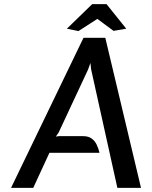

<svg xmlns="http://www.w3.org/2000/svg" viewBox="-20 -910 736 930"><path d="M33.5 0 384.5 -727H490L663 0H548.5L421.5 -573.5L418 -605L406.5 -573L264.5 -269L250.5 -248.5L264.5 -250.5H383Q408.5 -250.5 424.2 -238.8Q440 -227 448.8 -208.2Q457.5 -189.5 462 -170H219.5L141 0ZM360 -759.5 304 -771 426.5 -890H496L591.5 -771L530 -760.5L451.5 -818.5Z"/></svg>

Font: Expletus Sans Medium
Style: Italic
Weight: 500
Italic angle: -7°
Version: Version 7.500